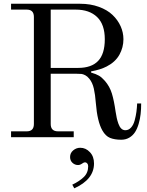

<svg xmlns="http://www.w3.org/2000/svg" viewBox="-20 -733 788 1026"><path d="M354.5 106Q354.5 84.5 371.1 70.6Q387.7 56.6 408.7 56.6Q438.5 56.6 460.4 80.1Q482.4 103 482.4 140.6Q482.4 225.6 377 273.4L366.2 253.9Q404.3 235.8 427.7 213.1Q451.2 190.4 451.2 155.3Q451.2 146 446 140.1Q440.9 134.3 434.1 134.3Q428.2 134.3 418 141.6Q407.7 148.9 397 148.9Q380.4 148.9 367.4 137.2Q354.5 125.5 354.5 106ZM39.1 0V-31.2H123Q161.1 -31.2 161.1 -70.3V-642.6Q161.1 -681.6 123 -681.6H39.1V-712.9H408.2Q463.4 -712.9 508.3 -696.5Q553.2 -680.2 581.3 -653.3Q609.4 -626.5 624.5 -593Q639.6 -559.6 639.6 -523.4Q639.6 -479.5 618.2 -440.7Q596.7 -401.9 550.3 -377.9Q516.6 -360.4 466.8 -351.6V-345.2Q493.7 -337.4 508.8 -328.6Q523.9 -319.8 540.5 -300.8Q566.4 -271 577.9 -233.2Q589.4 -195.3 597.7 -136.7Q600.6 -117.7 603.8 -103Q606.9 -88.4 612.8 -71.8Q618.7 -55.2 627.9 -46.1Q637.2 -37.1 649.9 -37.1Q667.5 -37.1 680.4 -51.5Q693.4 -65.9 699.7 -89.8Q706.1 -113.8 709 -135.3Q711.9 -156.7 712.9 -180.2H734.4Q734.4 -149.9 731.4 -123.3Q728.5 -96.7 720.9 -71Q713.4 -45.4 701.7 -27.1Q689.9 -8.8 671.1 2.4Q652.3 13.7 627.9 13.7Q592.3 13.7 568.1 3.9Q543.9 -5.9 526.9 -36.1Q500 -83.5 492.2 -181.6Q488.8 -227.5 481.4 -259.8Q474.1 -292 457 -312.5Q446.8 -325.2 435.3 -331.1Q423.8 -336.9 415.3 -337.9Q406.7 -338.9 388.7 -338.9H251V-70.3Q251 -31.2 290 -31.2H374V0ZM251 -370.1H397.5Q468.8 -370.1 504.4 -407.5Q540 -444.8 540 -523.4Q540 -602.5 498.8 -642.1Q457.5 -681.6 384.8 -681.6H251Z"/></svg>

Font: Theano Modern
Style: Regular
Weight: 400
Designer: Alexey Kryukov
Version: Version 2.00